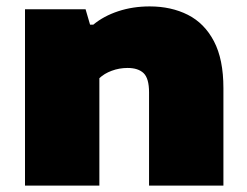

<svg xmlns="http://www.w3.org/2000/svg" viewBox="-20 -579 771 599"><path d="M58 0V-550H247L261 -502H271Q303.5 -529 349 -544Q394.5 -559 447 -559Q514 -559 566 -532.8Q618 -506.5 647.5 -450.2Q677 -394 677 -304V0H445V-291Q445 -334.5 428 -350.8Q411 -367 378 -367Q352 -367 328.5 -358.2Q305 -349.5 290 -335V0Z"/></svg>

Font: Encode Sans Expanded Black
Style: Regular
Weight: 900
Width: 7
Designer: Multiple Designers
Foundry: Impallari Type
Version: Version 3.000; ttfautohint (v1.8.3) -l 8 -r 50 -G 200 -x 14 